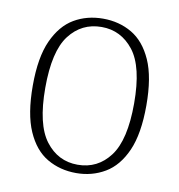

<svg xmlns="http://www.w3.org/2000/svg" viewBox="-68 -608 635 681"><g transform="rotate(10 250.0 -268.0)"><path d="M250 10Q192 10 145.5 -17Q99 -44 72 -105.5Q45 -167 45 -269Q45 -371 72.5 -431.5Q100 -492 146 -519Q192 -546 250 -546Q308 -546 354 -519Q400 -492 427 -431.5Q454 -371 454 -269Q454 -167 427 -106Q400 -45 353.5 -17.5Q307 10 250 10ZM250 -20Q322 -20 366 -78.5Q410 -137 410 -269Q410 -401 365 -458.5Q320 -516 250 -516Q178 -516 134 -458.5Q90 -401 90 -269Q90 -137 134.5 -78.5Q179 -20 250 -20Z"/></g></svg>

Font: Noto Serif SemiCondensed ExtraLight
Style: Regular
Weight: 200
Width: 4
Designer: Monotype Design Team
Foundry: Monotype Imaging Inc.
Version: Version 2.014